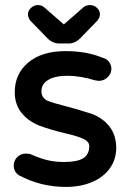

<svg xmlns="http://www.w3.org/2000/svg" viewBox="-20 -717 509 755"><path d="M166 -567 99 -636Q90 -648 90 -661Q90 -675 102 -686Q114 -697 129 -697Q143 -697 153 -689L231 -621L309 -689Q319 -697 334 -697Q350 -697 361.5 -686Q373 -675 373 -661Q373 -649 363 -636L296 -567Q275 -546 250 -546H213Q187 -546 166 -567ZM82 -113Q96 -113 104 -109Q138 -94 167.5 -87Q197 -80 232 -80Q284 -80 307.5 -95Q331 -110 331 -142Q331 -159 312 -169Q289 -181 232 -194Q182 -206 137 -222Q91 -240 64.5 -273.5Q38 -307 38 -354Q38 -427 91.5 -471.5Q145 -516 238 -516Q321 -516 383 -490Q400 -486 409 -473.5Q418 -461 418 -446Q418 -428 403.5 -413.5Q389 -399 368 -399L354 -401Q296 -419 245 -419Q197 -419 170 -403Q143 -387 143 -358Q143 -334 164 -322Q191 -311 247 -297Q279 -289 316 -277L342 -269Q387 -251 412 -217.5Q437 -184 437 -135Q437 -91 412.5 -56Q388 -21 343 -1.5Q298 18 238 18Q140 18 54 -28Q34 -42 34 -66Q34 -85 47.5 -99Q61 -113 82 -113Z"/></svg>

Font: 寒蝉全圆体 Bold
Style: Regular
Weight: 700
Designer: Warren2060
      Designed by Motoya company      

      [Varela Round]
      Joe Prince(Latin component); Avraham Cornf
Foundry: ChillType
Version: Version 3.200